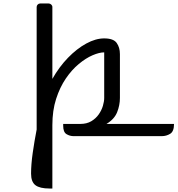

<svg xmlns="http://www.w3.org/2000/svg" viewBox="-20 -780 1017 1100"><path d="M190 -38V-740Q190 -748 196 -754Q202 -760 210 -760H259Q267 -760 273.5 -754Q280 -748 280 -740V-328Q319 -397 369.5 -449Q420 -501 474 -530.5Q528 -560 577 -560Q630 -560 648.5 -534Q667 -508 667 -470V-219Q667 -177 651 -137Q635 -97 590 -70H977Q977 -27 955 -13.5Q933 0 907 0H402Q380 0 361 -11.5Q342 -23 342 -60V-70H440Q477 -70 503 -85.5Q529 -101 545.5 -124.5Q562 -148 569.5 -173.5Q577 -199 577 -219V-480Q549 -480 510.5 -463.5Q472 -447 431.5 -413.5Q391 -380 357 -330Q323 -280 301.5 -213.5Q280 -147 280 -63V300H263Q208 300 183 281Q158 262 158 215Q158 162 167.5 95.5Q177 29 190 -38Z"/></svg>

Font: Warnes
Style: Regular
Weight: 400
Designer: Eduardo Rodriguez Tunni
Foundry: Eduardo Rodriguez Tunni
Version: Version 1.002; ttfautohint (v1.8.4.7-5d5b);gftools[0.9.23]